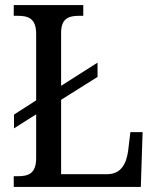

<svg xmlns="http://www.w3.org/2000/svg" viewBox="-20 -734 618 754"><path d="M34 0H533L540 -215H492L483 -140C476 -92 456 -50 401 -50H220V-342L363 -432V-488L220 -397V-605C220 -663 251 -672 293 -672H307V-714H34V-672H48C90 -672 122 -663 122 -601V-340L35 -284V-230L122 -285V-113C122 -51 90 -42 50 -42H34Z"/></svg>

Font: Noto Serif Georgian SemiCondensed
Style: Regular
Weight: 400
Width: 4
Designer: Monotype Design Team, Akaki Razmadze
Foundry: Google LLC
Version: Version 2.003